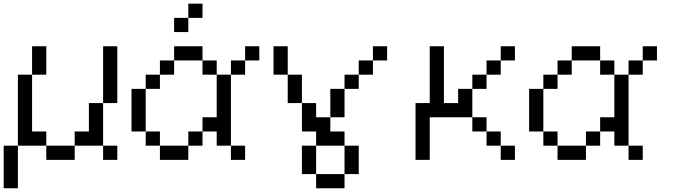

<svg xmlns="http://www.w3.org/2000/svg" viewBox="-20 -866 3655 1040"><path d="M0 153.8V-76.9H76.9V153.8ZM230.8 0V-76.9H384.6V0ZM538.5 0V-76.9H615.4V0ZM384.6 -76.9V-153.8H461.5V-307.7H538.5V-76.9ZM76.9 -76.9V-461.5H153.8V-153.8H230.8V-76.9ZM153.8 -461.5V-615.4H230.8V-461.5ZM538.5 -307.7V-615.4H615.4V-307.7Z M1000 -769.2V-692.3H923.1V-769.2ZM1000 -846.2H1076.9V-769.2H1000ZM1307.7 -615.4H1384.6V-538.5H1307.7ZM1230.8 -76.9H1307.7V0H1230.8ZM1230.8 -538.5H1307.7V-461.5H1230.8ZM846.2 0V-76.9H1000V0ZM769.2 -76.9V-153.8H846.2V-76.9ZM1000 -76.9V-153.8H1076.9V-76.9ZM1076.9 -153.8V-230.8H1153.8V-153.8ZM692.3 -153.8V-384.6H769.2V-153.8ZM769.2 -384.6V-461.5H846.2V-384.6ZM1153.8 -76.9V-461.5H1230.8V-76.9ZM846.2 -461.5V-538.5H923.1V-461.5ZM1076.9 -461.5V-538.5H1153.8V-461.5ZM923.1 -538.5V-615.4H1076.9V-538.5Z M1461.5 -461.5V-615.4H1538.5V-461.5ZM2000 -538.5V-615.4H2076.9V-538.5ZM2000 -538.5V-461.5H1923.1V-538.5ZM1538.5 -461.5H1615.4V-307.7H1538.5ZM1923.1 -461.5V-384.6H1846.2V-461.5ZM1615.4 -307.7H1692.3V-230.8H1769.2V-384.6H1846.2V-230.8H1769.2V-153.8H1846.2V-76.9H1692.3V-153.8H1615.4ZM1846.2 -76.9H1923.1V76.9H1846.2ZM1846.2 76.9V153.8H1692.3V76.9ZM1692.3 76.9H1615.4V-76.9H1692.3Z M2230.8 0V-307.7H2307.7V-615.4H2384.6V-307.7H2461.5V-384.6H2538.5V-461.5H2615.4V-538.5H2692.3V-615.4H2769.2V-538.5H2692.3V-461.5H2615.4V-384.6H2538.5V-230.8H2307.7V0ZM2538.5 -230.8H2615.4V-153.8H2538.5ZM2615.4 -153.8H2692.3V-76.9H2615.4ZM2692.3 -76.9H2769.2V0H2692.3Z M3461.5 -615.4H3538.5V-538.5H3461.5ZM3384.6 -76.9H3461.5V0H3384.6ZM3384.6 -538.5H3461.5V-461.5H3384.6ZM3000 0V-76.9H3153.8V0ZM2923.1 -76.9V-153.8H3000V-76.9ZM3153.8 -76.9V-153.8H3230.8V-76.9ZM3230.8 -153.8V-230.8H3307.7V-153.8ZM2846.2 -153.8V-384.6H2923.1V-153.8ZM2923.1 -384.6V-461.5H3000V-384.6ZM3307.7 -76.9V-461.5H3384.6V-76.9ZM3000 -461.5V-538.5H3076.9V-461.5ZM3230.8 -461.5V-538.5H3307.7V-461.5ZM3076.9 -538.5V-615.4H3230.8V-538.5Z"/></svg>

Font: Mintsoda - Lime Green 13x16
Style: Regular
Weight: 400
Designer: Mintsoda-15
Version: Version 1.0